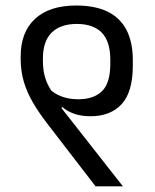

<svg xmlns="http://www.w3.org/2000/svg" viewBox="-20 -658 546 678"><path d="M53 -457V-450.5Q53 -407.5 63.8 -370.5Q74.5 -333.5 95.8 -296.8Q117 -260 150 -217.5L317.5 0H414L182.5 -295L182 -310Q164.5 -331 153.5 -350.8Q142.5 -370.5 137 -393Q131.5 -415.5 131.5 -444.5V-450.5Q131.5 -513 162.8 -543.2Q194 -573.5 251 -573.5Q309.5 -573.5 339.5 -542.5Q369.5 -511.5 369.5 -447V-433Q369.5 -364.5 340.2 -336Q311 -307.5 256.5 -307.5Q222.5 -307.5 196.2 -317.8Q170 -328 150 -348L187.5 -269L200 -280Q217 -265 242.2 -256.2Q267.5 -247.5 300 -247.5Q370 -247.5 409.5 -290.2Q449 -333 449 -426.5V-445.5Q449 -509 426.8 -552Q404.5 -595 360.2 -616.8Q316 -638.5 249 -638.5Q154 -638.5 103.2 -591Q52.5 -543.5 53 -457Z"/></svg>

Font: Anek Devanagari
Style: Regular
Weight: 400
Designer: Kailash Malviya (Devanagari) & Yesha Goshar (Latin)
Foundry: Ek Type
Version: Version 1.003